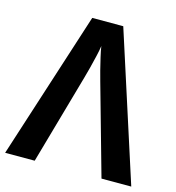

<svg xmlns="http://www.w3.org/2000/svg" viewBox="-106 -805 824 897"><g transform="rotate(15 305.5 -357.0)"><path d="M380 -714 610 0H466L343 -437Q337 -457 329.5 -487Q322 -517 315 -547Q308 -577 305 -598Q302 -576 295 -546.5Q288 -517 280.5 -487Q273 -457 267 -437L143 0H0L230 -714Z"/></g></svg>

Font: Noto Sans Display SemiBold
Style: Regular
Weight: 600
Designer: Monotype Design Team
Foundry: Monotype Imaging Inc.
Version: Version 2.003